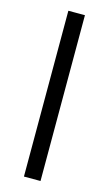

<svg xmlns="http://www.w3.org/2000/svg" viewBox="-111 -741 445 783"><g transform="rotate(15 111.0 -350.0)"><path d="M76 0V-700H146V0Z"/></g></svg>

Font: DM Sans 24pt Light
Style: Regular
Weight: 300
Designer: Colophon Foundry, Jonny Pinhorn
Foundry: Colophon Foundry
Version: Version 4.004;gftools[0.9.30]